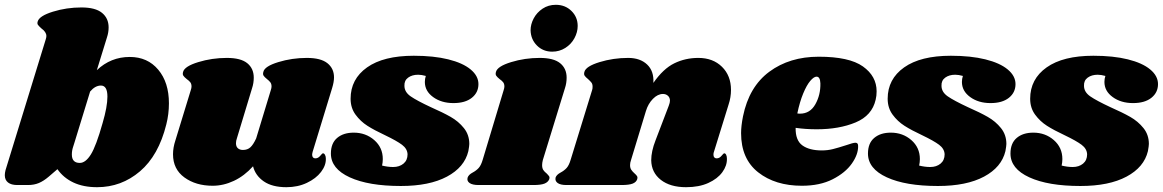

<svg xmlns="http://www.w3.org/2000/svg" viewBox="-30 -770 4839 799"><path d="M673 -340Q673 -295 662 -252Q630 -123 552.5 -57Q475 9 374 9Q317 9 275.5 -10.5Q234 -30 209 -66L173 -35Q152 -17 132 -8.5Q112 0 86 0H42Q17 0 3.5 -10.5Q-10 -21 -10 -41Q-10 -50 -7 -62L160 -605Q163 -614 163 -620Q163 -637 142 -652Q132 -661 128 -666.5Q124 -672 127 -681Q134 -704 190.5 -721.5Q247 -739 309 -739Q367 -739 394.5 -716.5Q422 -694 422 -656Q422 -635 415 -614L373 -478Q431 -533 510 -533Q584 -533 628.5 -480Q673 -427 673 -340ZM417 -368Q417 -414 390 -414Q366 -414 345 -389L280 -177L274 -158Q269 -143 269 -127Q269 -92 302 -92Q326 -92 348 -127Q370 -162 397 -258Q417 -326 417 -368Z M1271 -138Q1269 -130 1269 -126Q1269 -119 1272.5 -115Q1276 -111 1282 -111Q1294 -111 1302.5 -121.5Q1311 -132 1314 -132Q1319 -132 1322.5 -125.5Q1326 -119 1326 -110Q1327 -82 1306 -54.5Q1285 -27 1247 -9Q1209 9 1162 9Q1103 9 1068 -15Q1033 -39 1023 -78Q987 -38 943.5 -17.5Q900 3 855 3Q785 3 737.5 -31.5Q690 -66 690 -128Q690 -156 700 -186L764 -395Q767 -404 767 -410Q767 -421 762 -427.5Q757 -434 747 -441Q737 -449 733 -455Q729 -461 732 -471Q738 -494 795 -511.5Q852 -529 914 -529Q972 -529 999 -507Q1026 -485 1026 -447Q1026 -424 1019 -403L956 -195Q952 -184 952 -174Q952 -160 960 -153Q968 -146 981 -146Q1000 -146 1012 -157Q1024 -168 1036 -194L1097 -395Q1100 -404 1100 -410Q1100 -421 1095 -427.5Q1090 -434 1081 -441Q1071 -449 1067 -455Q1063 -461 1066 -471Q1071 -494 1128 -511.5Q1185 -529 1247 -529Q1305 -529 1332.5 -507Q1360 -485 1360 -448Q1360 -429 1352 -403Z M1961 -420Q1961 -385 1933.5 -363Q1906 -341 1857 -341Q1807 -341 1772.5 -366Q1738 -391 1738 -429Q1738 -442 1742 -454Q1724 -459 1710 -459Q1685 -459 1668.5 -447Q1652 -435 1653 -413Q1653 -387 1679 -369Q1705 -351 1763 -324Q1813 -302 1845.5 -283.5Q1878 -265 1900.5 -237Q1923 -209 1923 -171Q1923 -163 1919 -141Q1903 -74 1830 -35Q1757 4 1638 4Q1504 4 1425.5 -32Q1347 -68 1347 -131Q1347 -174 1373 -196Q1399 -218 1442 -218Q1492 -218 1527.5 -187Q1563 -156 1563 -108Q1563 -95 1560 -81Q1584 -75 1606 -75Q1632 -75 1649 -89Q1666 -103 1666 -128Q1665 -151 1643 -167.5Q1621 -184 1573 -207Q1528 -228 1499 -246.5Q1470 -265 1449.5 -293Q1429 -321 1429 -359Q1429 -441 1497.5 -489.5Q1566 -538 1692 -538Q1775 -538 1835.5 -523Q1896 -508 1928.5 -481Q1961 -454 1961 -420Z M2328 -447Q2328 -424 2321 -403L2229 -104Q2226 -92 2226 -83Q2226 -70 2231 -62.5Q2236 -55 2245 -48Q2252 -41 2255 -36.5Q2258 -32 2256 -25Q2251 -12 2236 -6Q2221 0 2190 0H1962Q1936 0 1924 -8.5Q1912 -17 1916 -31Q1920 -43 1937 -52Q1952 -60 1962 -71Q1972 -82 1979 -106L2066 -395Q2069 -404 2069 -410Q2069 -421 2064 -427.5Q2059 -434 2049 -441Q2039 -449 2035 -455Q2031 -461 2034 -471Q2040 -494 2097 -511.5Q2154 -529 2216 -529Q2274 -529 2301 -507Q2328 -485 2328 -447ZM2374 -662Q2374 -636 2360.5 -611Q2347 -586 2322.5 -570.5Q2298 -555 2268 -555Q2230 -555 2204.5 -580.5Q2179 -606 2178 -644Q2178 -669 2191 -693.5Q2204 -718 2228 -734Q2252 -750 2283 -750Q2322 -750 2348 -724.5Q2374 -699 2374 -662Z M2941 -138Q2939 -134 2939 -126Q2939 -119 2942.5 -115Q2946 -111 2952 -111Q2964 -111 2972.5 -121.5Q2981 -132 2984 -132Q2989 -132 2992 -125.5Q2995 -119 2995 -110Q2996 -81 2976 -53.5Q2956 -26 2917.5 -8.5Q2879 9 2825 9Q2759 9 2720 -21.5Q2681 -52 2680 -103Q2680 -140 2698 -186L2753 -330Q2758 -343 2758 -351Q2758 -364 2749.5 -371.5Q2741 -379 2729 -379Q2707 -379 2687 -358.5Q2667 -338 2658 -308L2596 -104Q2592 -93 2592 -83Q2592 -71 2597 -63.5Q2602 -56 2611 -48Q2618 -42 2621 -37Q2624 -32 2622 -25Q2618 -12 2603 -6Q2588 0 2556 0H2328Q2302 0 2290.5 -8.5Q2279 -17 2282 -31Q2286 -43 2303 -52Q2318 -60 2328 -71Q2338 -82 2345 -106L2434 -395Q2436 -400 2436 -409Q2436 -420 2431.5 -426Q2427 -432 2417 -441Q2407 -449 2403 -455Q2399 -461 2402 -471Q2408 -494 2465 -511.5Q2522 -529 2584 -529Q2634 -529 2663 -501.5Q2692 -474 2689 -425Q2730 -484 2776 -506.5Q2822 -529 2876 -529Q2937 -529 2974.5 -492Q3012 -455 3012 -396Q3012 -365 3002 -335Z M3618 -390Q3618 -371 3614 -355Q3599 -289 3530.5 -260.5Q3462 -232 3369 -232Q3322 -232 3281 -238Q3280 -186 3309 -165Q3338 -144 3390 -144Q3414 -144 3436 -149.5Q3458 -155 3492 -166Q3520 -176 3530 -176Q3541 -176 3541 -163Q3542 -128 3515 -89.5Q3488 -51 3435 -24Q3382 3 3307 3Q3196 3 3125 -53Q3054 -109 3054 -216Q3054 -246 3062 -286Q3087 -409 3171.5 -471.5Q3256 -534 3377 -534Q3504 -534 3561 -493.5Q3618 -453 3618 -390ZM3299 -297Q3341 -297 3363 -336Q3385 -375 3384 -423Q3383 -451 3368 -451Q3357 -451 3342 -433.5Q3327 -416 3312.5 -381Q3298 -346 3288 -298Q3292 -297 3299 -297Z M4196 -420Q4196 -385 4168.5 -363Q4141 -341 4092 -341Q4042 -341 4007.5 -366Q3973 -391 3973 -429Q3973 -442 3977 -454Q3959 -459 3945 -459Q3920 -459 3903.5 -447Q3887 -435 3888 -413Q3888 -387 3914 -369Q3940 -351 3998 -324Q4048 -302 4080.5 -283.5Q4113 -265 4135.5 -237Q4158 -209 4158 -171Q4158 -163 4154 -141Q4138 -74 4065 -35Q3992 4 3873 4Q3739 4 3660.5 -32Q3582 -68 3582 -131Q3582 -174 3608 -196Q3634 -218 3677 -218Q3727 -218 3762.5 -187Q3798 -156 3798 -108Q3798 -95 3795 -81Q3819 -75 3841 -75Q3867 -75 3884 -89Q3901 -103 3901 -128Q3900 -151 3878 -167.5Q3856 -184 3808 -207Q3763 -228 3734 -246.5Q3705 -265 3684.5 -293Q3664 -321 3664 -359Q3664 -441 3732.5 -489.5Q3801 -538 3927 -538Q4010 -538 4070.5 -523Q4131 -508 4163.5 -481Q4196 -454 4196 -420Z M4789 -420Q4789 -385 4761.5 -363Q4734 -341 4685 -341Q4635 -341 4600.5 -366Q4566 -391 4566 -429Q4566 -442 4570 -454Q4552 -459 4538 -459Q4513 -459 4496.5 -447Q4480 -435 4481 -413Q4481 -387 4507 -369Q4533 -351 4591 -324Q4641 -302 4673.5 -283.5Q4706 -265 4728.5 -237Q4751 -209 4751 -171Q4751 -163 4747 -141Q4731 -74 4658 -35Q4585 4 4466 4Q4332 4 4253.5 -32Q4175 -68 4175 -131Q4175 -174 4201 -196Q4227 -218 4270 -218Q4320 -218 4355.5 -187Q4391 -156 4391 -108Q4391 -95 4388 -81Q4412 -75 4434 -75Q4460 -75 4477 -89Q4494 -103 4494 -128Q4493 -151 4471 -167.5Q4449 -184 4401 -207Q4356 -228 4327 -246.5Q4298 -265 4277.5 -293Q4257 -321 4257 -359Q4257 -441 4325.5 -489.5Q4394 -538 4520 -538Q4603 -538 4663.5 -523Q4724 -508 4756.5 -481Q4789 -454 4789 -420Z"/></svg>

Font: Shrikhand
Style: Regular
Weight: 400
Italic angle: -14°
Version: Version 1.000;PS 1.000;hotconv 1.0.88;makeotf.lib2.5.647800